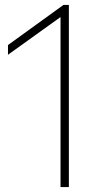

<svg xmlns="http://www.w3.org/2000/svg" viewBox="-20 -762 407 782"><path d="M226.5 0V-692.5L12.5 -539V-578.5L238.5 -742H260.5V0Z"/></svg>

Font: Encode Sans Semi Expanded Thin
Style: Regular
Weight: 100
Width: 6
Designer: Multiple Designers
Foundry: Impallari Type
Version: Version 3.000; ttfautohint (v1.8.3) -l 8 -r 50 -G 200 -x 14 